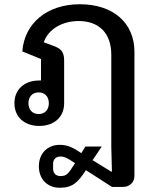

<svg xmlns="http://www.w3.org/2000/svg" viewBox="-20 -581 744 904"><path d="M261 303C322 303 346 278 382 224L384 220L507 299H560C590 299 613 277 613 248V-337C613 -473 513 -561 356 -561C201 -561 95 -471 85 -339L173 -303V-202H165C96 -202 48 -161 48 -95C48 -29 96 12 165 12C234 12 282 -29 282 -95V-297C282 -341 263 -353 232 -365L186 -382C206 -441 270 -482 350 -482C447 -482 504 -424 504 -323V111L507 227H503L416 173L459 109H382L363 140C325 115 301 101 261 101C204 101 163 141 163 202C163 263 204 303 261 303ZM162 -44C133 -44 114 -64 114 -95C114 -126 133 -146 162 -146C191 -146 210 -126 210 -95C210 -64 191 -44 162 -44ZM264 248C245 248 230 236 230 214V190C230 168 245 156 264 156C283 156 296 162 333 187L329 194C301 238 294 248 264 248Z"/></svg>

Font: IBM Plex Thai Looped Medium
Style: Regular
Weight: 500
Designer: Mike Abbink, Paul van der Laan, Pieter van Rosmalen, Ben Mitchell, Mark Frömberg
Foundry: Bold Monday
Version: Version 1.0